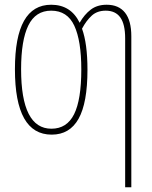

<svg xmlns="http://www.w3.org/2000/svg" viewBox="-20 -558 640 810"><path d="M508 -396Q508 -456 487.5 -484.5Q467 -513 426 -513Q390 -513 367 -492Q344 -471 326 -437Q349 -374 349 -264Q349 -124 311.5 -57Q274 10 198 10Q43 10 43 -266Q43 -538 196 -538Q279 -538 316 -462Q336 -497 363 -517.5Q390 -538 430 -538Q481 -538 507.5 -504.5Q534 -471 534 -405V232H508ZM323 -265Q323 -386 293.5 -449.5Q264 -513 196 -513Q130 -513 99.5 -450.5Q69 -388 69 -266Q69 -15 197 -15Q262 -15 292.5 -76Q323 -137 323 -265Z"/></svg>

Font: Noto Sans Mono UI Thin
Style: Regular
Weight: 250
Monospace: yes
Designer: Monotype Design team
Foundry: Monotype Imaging Inc.
Version: Version 1.000